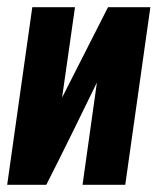

<svg xmlns="http://www.w3.org/2000/svg" viewBox="-24 -515 439 535"><path d="M-4 0 66 -495H185L149 -243L277 -495H395L325 0H206L246 -285Q211 -213 176 -142Q141 -71 105 0Z"/></svg>

Font: Alumni Sans ExtraBold
Style: Italic
Weight: 800
Italic angle: -8°
Designer: Robert E. Leuschke
Foundry: Robert E. Leuschke
Version: Version 1.016